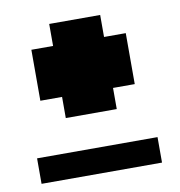

<svg xmlns="http://www.w3.org/2000/svg" viewBox="-66 -597 612 653"><g transform="rotate(-10 240.5 -270.5)"><path d="M71 -284H146V-211H322V-284H397V-460H322V-536H146V-460H71ZM26 -5H442V-93H26Z"/></g></svg>

Font: Vanilla Cream DemiBold
Style: Regular
Weight: 600
Designer: Jeremy Tribby, Jinavaṁso
Foundry: Tribby Type
Version: Version 1.422;Glyphs 3.1.2 (3151)